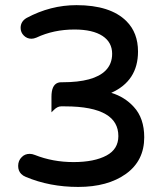

<svg xmlns="http://www.w3.org/2000/svg" viewBox="-20 -718 653 754"><path d="M522 -515.6Q522 -400.4 417 -353.5Q469.7 -337.4 505.4 -298.3Q546.4 -253.9 546.4 -178.7Q546.4 -86.9 474.9 -35.4Q403.3 16.1 287.1 16.1Q174.8 16.1 81.1 -23.4Q70.3 -27.8 63.5 -34.7Q51.3 -46.9 51.3 -66.4Q51.3 -87.4 65.4 -101.1Q77.6 -113.8 96.7 -113.8Q106.4 -113.8 117.2 -109.4Q187.5 -81.5 268.8 -81.5Q350.1 -81.5 398.4 -107.4Q444.8 -132.3 444.8 -183.6Q444.8 -240.2 396 -269Q343.3 -300.3 235.4 -300.3H219.7Q205.6 -300.3 191.4 -286.1L182.1 -276.9V-337.9Q182.1 -383.3 206.5 -392.6Q212.4 -395 219.7 -395H225.6Q348.6 -395 394.5 -440.9Q420.4 -466.8 420.4 -506.8Q420.4 -551.8 382.8 -576.7Q344.2 -602.1 272.5 -602.1Q190.4 -602.1 123 -570.3Q112.3 -565.9 103.5 -565.9Q85.9 -565.9 73.5 -578.4Q61 -590.8 61 -608.4Q61 -633.8 84.5 -647.5Q178.2 -697.8 280.3 -697.8Q413.6 -697.8 476.6 -634.8Q522 -589.4 522 -515.6Z"/></svg>

Font: YuPearl-Medium
Style: Medium
Weight: 500
Designer: Max Yao
Foundry: Max-Everyday
Version: Version 1.011; ttfautohint (v1.8.3)